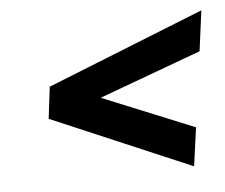

<svg xmlns="http://www.w3.org/2000/svg" viewBox="-35 -430 466 397"><g transform="rotate(-5 198.0 -232.0)"><path d="M70 -262 62 -196 353 -72 364 -152 173 -230 385 -308 396 -392Z"/></g></svg>

Font: Hussar Tani
Style: Kurs
Weight: 700
Foundry: Cannot Into Space Fonts
Version: Version 0.92